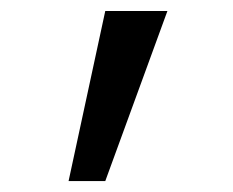

<svg xmlns="http://www.w3.org/2000/svg" viewBox="-20 -833 425 350"><path d="M285.2 -813 171.9 -502.9H105L171.9 -813Z"/></svg>

Font: Libra Sans Modern
Style: Regular
Weight: 400
Foundry: Stefan Peev, Context Ltd
Version: Version 1.000